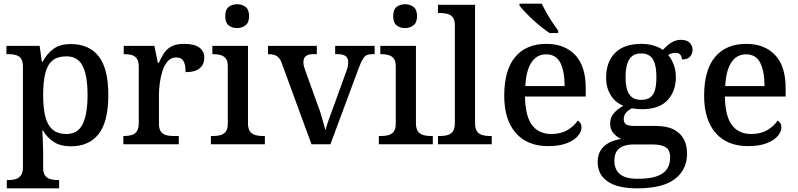

<svg xmlns="http://www.w3.org/2000/svg" viewBox="-20 -786 4348 1046"><path d="M17 240V195H26Q47 195 64.5 190Q82 185 93.5 170Q105 155 105 125V-422Q105 -453 94 -467.5Q83 -482 65.5 -486.5Q48 -491 27 -491H15V-536H196L208 -449H212Q235 -493 271 -519.5Q307 -546 365 -546Q465 -546 517.5 -479.5Q570 -413 570 -268Q570 -123 517.5 -56Q465 11 367 11Q309 11 272.5 -13Q236 -37 214 -75H210Q212 -58 212.5 -36Q213 -14 214 6Q215 26 215 40V129Q215 157 226.5 171.5Q238 186 256 190.5Q274 195 294 195H302V240ZM342 -56Q404 -56 430.5 -110Q457 -164 457 -269Q457 -374 430.5 -426.5Q404 -479 342 -479Q293 -479 265.5 -456Q238 -433 226.5 -386Q215 -339 215 -268Q215 -199 226.5 -152Q238 -105 266 -80.5Q294 -56 342 -56Z M652 0V-45H655Q678 -45 696.5 -50Q715 -55 725.5 -70.5Q736 -86 736 -117V-423Q736 -453 725 -467.5Q714 -482 696.5 -486.5Q679 -491 657 -491H654V-536H821L840 -443H845Q858 -473 873.5 -496.5Q889 -520 914.5 -533.5Q940 -547 983 -547Q1039 -547 1066 -527Q1093 -507 1093 -471Q1093 -436 1068.5 -414.5Q1044 -393 991 -393Q991 -421 986 -438.5Q981 -456 970 -464.5Q959 -473 939 -473Q912 -473 893.5 -452Q875 -431 865 -399Q855 -367 850.5 -333Q846 -299 846 -273V-112Q846 -83 857 -68.5Q868 -54 885.5 -49.5Q903 -45 925 -45H954V0Z M1129 0V-45H1142Q1162 -45 1180 -49.5Q1198 -54 1209.5 -68.5Q1221 -83 1221 -111V-425Q1221 -454 1209.5 -468Q1198 -482 1180 -486.5Q1162 -491 1142 -491H1137V-536H1331V-115Q1331 -85 1342 -70Q1353 -55 1371.5 -50Q1390 -45 1410 -45H1423V0ZM1272 -633Q1244 -633 1225.5 -648Q1207 -663 1207 -698Q1207 -734 1226 -748.5Q1245 -763 1272 -763Q1298 -763 1317.5 -748.5Q1337 -734 1337 -698Q1337 -663 1317.5 -648Q1298 -633 1272 -633Z M1516 -439Q1509 -460 1499 -471Q1489 -482 1475 -486.5Q1461 -491 1440 -491V-536H1706V-491H1685Q1660 -491 1646.5 -480.5Q1633 -470 1633 -447Q1633 -438 1635 -428.5Q1637 -419 1641 -408L1709 -219Q1718 -196 1726.5 -169.5Q1735 -143 1741.5 -118.5Q1748 -94 1753 -76Q1758 -98 1771.5 -135.5Q1785 -173 1797 -205L1868 -401Q1873 -414 1875 -426Q1877 -438 1877 -447Q1877 -471 1862 -481Q1847 -491 1819 -491H1806V-536H2021V-491H2007Q1990 -491 1978 -485.5Q1966 -480 1956 -463Q1946 -446 1934 -414L1780 0H1677Z M2044 0V-45H2057Q2077 -45 2095 -49.5Q2113 -54 2124.5 -68.5Q2136 -83 2136 -111V-425Q2136 -454 2124.5 -468Q2113 -482 2095 -486.5Q2077 -491 2057 -491H2052V-536H2246V-115Q2246 -85 2257 -70Q2268 -55 2286.5 -50Q2305 -45 2325 -45H2338V0ZM2187 -633Q2159 -633 2140.5 -648Q2122 -663 2122 -698Q2122 -734 2141 -748.5Q2160 -763 2187 -763Q2213 -763 2232.5 -748.5Q2252 -734 2252 -698Q2252 -663 2232.5 -648Q2213 -633 2187 -633Z M2366 0V-45H2379Q2400 -45 2418 -50Q2436 -55 2447 -70Q2458 -85 2458 -115V-649Q2458 -678 2446.5 -692Q2435 -706 2417 -710.5Q2399 -715 2379 -715H2366V-760H2568V-115Q2568 -85 2579 -70Q2590 -55 2608.5 -50Q2627 -45 2647 -45H2659V0Z M2966 10Q2852 10 2789.5 -62Q2727 -134 2727 -264Q2727 -405 2787 -476Q2847 -547 2956 -547Q3056 -547 3113.5 -486.5Q3171 -426 3171 -307V-260H2840Q2842 -153 2878.5 -104.5Q2915 -56 2984 -56Q3036 -56 3072.5 -78Q3109 -100 3127 -129Q3136 -125 3142 -115Q3148 -105 3148 -91Q3148 -69 3128.5 -45.5Q3109 -22 3068.5 -6Q3028 10 2966 10ZM3056 -317Q3056 -396 3033 -443Q3010 -490 2955 -490Q2904 -490 2875 -445.5Q2846 -401 2842 -317ZM2974 -606Q2953 -620 2928.5 -639.5Q2904 -659 2880.5 -681Q2857 -703 2838 -723Q2819 -743 2810 -756V-766H2931Q2942 -744 2957 -717Q2972 -690 2989.5 -664Q3007 -638 3021 -619V-606Z M3451 240Q3344 240 3290 202.5Q3236 165 3236 96Q3236 58 3253 32Q3270 6 3299 -9Q3328 -24 3364 -29Q3342 -38 3323 -59Q3304 -80 3304 -113Q3304 -144 3322 -166.5Q3340 -189 3376 -210Q3332 -227 3307 -268Q3282 -309 3282 -362Q3282 -448 3330.5 -497.5Q3379 -547 3476 -547Q3512 -547 3543.5 -537Q3575 -527 3591 -514Q3604 -528 3618.5 -540.5Q3633 -553 3651 -561Q3669 -569 3690 -569Q3722 -569 3737.5 -553Q3753 -537 3753 -516Q3753 -494 3740 -478Q3727 -462 3695 -462Q3695 -476 3687 -487Q3679 -498 3661 -498Q3649 -498 3639 -495Q3629 -492 3620 -487Q3638 -465 3650 -435Q3662 -405 3662 -364Q3662 -289 3616.5 -240Q3571 -191 3476 -191Q3464 -191 3447.5 -192.5Q3431 -194 3422 -196Q3404 -187 3391 -172.5Q3378 -158 3378 -136Q3378 -118 3390 -109Q3402 -100 3436 -100H3551Q3613 -100 3650.5 -80.5Q3688 -61 3705.5 -27.5Q3723 6 3723 51Q3723 138 3657 189Q3591 240 3451 240ZM3453 188Q3522 188 3560.5 173.5Q3599 159 3615 133Q3631 107 3631 73Q3631 31 3606.5 16Q3582 1 3535 1H3432Q3406 1 3382 8Q3358 15 3342.5 34Q3327 53 3327 91Q3327 119 3339 141Q3351 163 3378.5 175.5Q3406 188 3453 188ZM3473 -242Q3504 -242 3522.5 -255.5Q3541 -269 3548.5 -296.5Q3556 -324 3556 -365Q3556 -408 3548 -437Q3540 -466 3521.5 -480.5Q3503 -495 3472 -495Q3442 -495 3423.5 -480Q3405 -465 3396.5 -436Q3388 -407 3388 -364Q3388 -303 3408 -272.5Q3428 -242 3473 -242Z M4055 10Q3941 10 3878.5 -62Q3816 -134 3816 -264Q3816 -405 3876 -476Q3936 -547 4045 -547Q4145 -547 4202.5 -486.5Q4260 -426 4260 -307V-260H3929Q3931 -153 3967.5 -104.5Q4004 -56 4073 -56Q4125 -56 4161.5 -78Q4198 -100 4216 -129Q4225 -125 4231 -115Q4237 -105 4237 -91Q4237 -69 4217.5 -45.5Q4198 -22 4157.5 -6Q4117 10 4055 10ZM4145 -317Q4145 -396 4122 -443Q4099 -490 4044 -490Q3993 -490 3964 -445.5Q3935 -401 3931 -317Z"/></svg>

Font: Noto Serif Armenian Medium
Style: Regular
Weight: 500
Version: Version 2.007